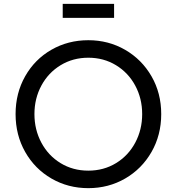

<svg xmlns="http://www.w3.org/2000/svg" viewBox="-20 -966 918 998"><path d="M61 -373Q61 -482 111 -570Q161 -658 247.5 -707.5Q334 -757 439 -757Q544 -757 630.5 -707Q717 -657 767.5 -569.5Q818 -482 818 -373Q818 -264 767.5 -176Q717 -88 630.5 -38Q544 12 439 12Q334 12 247.5 -38Q161 -88 111 -176Q61 -264 61 -373ZM439 -79Q519 -79 583 -118Q647 -157 683 -224.5Q719 -292 719 -373Q719 -454 683 -521Q647 -588 583 -627Q519 -666 439 -666Q359 -666 295 -627Q231 -588 195 -521Q159 -454 159 -373Q159 -292 195 -224.5Q231 -157 295 -118Q359 -79 439 -79ZM306 -946H573V-873H306Z"/></svg>

Font: Evergrow Sans 
Style: Medium
Weight: 500
Foundry: 10Web
Version: Version 1.000